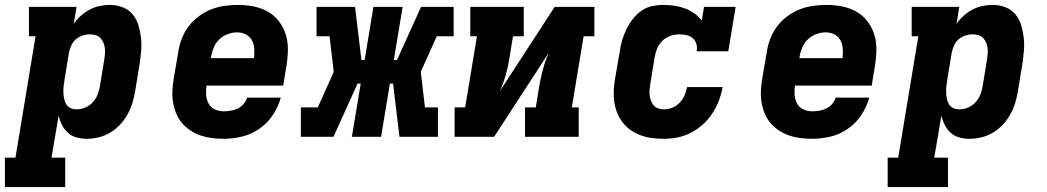

<svg xmlns="http://www.w3.org/2000/svg" viewBox="-51 -558 4271 783"><path d="M-31 205V85H12L94 -410H67V-530H261L250 -461Q262 -479 279 -494Q296 -509 315 -519Q334 -529 355 -533.5Q376 -538 397 -538Q424 -538 449 -528.5Q474 -519 490 -499.5Q506 -480 513.5 -455Q521 -430 524 -403.5Q527 -377 524.5 -349.5Q522 -322 518 -295L500 -185Q496 -161 488.5 -137Q481 -113 468.5 -90.5Q456 -68 438 -49Q420 -30 398 -17Q376 -4 351.5 2Q327 8 303 8Q281 8 261 2.5Q241 -3 226 -16.5Q211 -30 202 -48Q193 -66 188 -86L159 85H215V205ZM261 -112Q278 -112 295.5 -119Q313 -126 326 -139.5Q339 -153 346 -170Q353 -187 356 -204L374 -314Q376 -326 377 -338.5Q378 -351 376.5 -362.5Q375 -374 370.5 -384.5Q366 -395 358.5 -403Q351 -411 339.5 -414.5Q328 -418 316 -418Q301 -418 285.5 -413Q270 -408 258 -397.5Q246 -387 239.5 -372Q233 -357 230 -342L212 -232Q210 -219 208.5 -206Q207 -193 207.5 -180.5Q208 -168 210.5 -155.5Q213 -143 219 -133Q225 -123 236.5 -117.5Q248 -112 261 -112Z M861 8Q837 8 813 5Q789 2 767 -5.5Q745 -13 725.5 -26Q706 -39 691.5 -56Q677 -73 668 -94.5Q659 -116 655 -139Q651 -162 652 -186.5Q653 -211 657 -235L676 -345Q680 -373 690 -399.5Q700 -426 717.5 -449.5Q735 -473 759 -491Q783 -509 809.5 -519.5Q836 -530 864 -534Q892 -538 919 -538Q951 -538 982 -532Q1013 -526 1039.5 -511.5Q1066 -497 1085 -473Q1104 -449 1113.5 -420Q1123 -391 1123 -359Q1123 -327 1118 -295L1104 -209H791Q788 -190 789.5 -171Q791 -152 799.5 -136Q808 -120 825 -112Q842 -104 861 -104Q875 -104 890 -106.5Q905 -109 918.5 -115.5Q932 -122 942.5 -134Q953 -146 957 -160H1094Q1084 -123 1062 -89.5Q1040 -56 1007 -33Q974 -10 936 -1Q898 8 861 8ZM809 -321H985Q987 -340 986 -359Q985 -378 976.5 -393.5Q968 -409 952 -417.5Q936 -426 916 -426Q897 -426 878 -419Q859 -412 844 -398Q829 -384 821 -365Q813 -346 810 -327Z M1176 0V-120H1245L1310 -265L1293 -410H1240V-530H1397L1423 -313H1436L1472 -530H1591L1555 -313H1568L1666 -530H1799V-410H1730L1665 -265L1682 -120H1735V0H1578L1552 -217H1539L1503 0H1384L1420 -217H1407L1309 0Z M1803 0V-120H1846L1894 -410H1867V-530H2085V-410H2041L2026 -318Q2021 -285 2011.5 -252Q2002 -219 1988 -187L2211 -530H2373V-410H2329L2281 -120H2309V0H2090V-120H2134L2149 -212Q2155 -245 2164 -278Q2173 -311 2187 -343L1964 0Z M2656 8Q2632 8 2608 5Q2584 2 2562.5 -6Q2541 -14 2522.5 -26.5Q2504 -39 2490 -56.5Q2476 -74 2467 -95.5Q2458 -117 2454.5 -140Q2451 -163 2452 -187Q2453 -211 2457 -235L2476 -345Q2479 -368 2485.5 -391Q2492 -414 2502.5 -436.5Q2513 -459 2528.5 -479Q2544 -499 2564 -513.5Q2584 -528 2608 -533Q2632 -538 2655 -538Q2678 -538 2700.5 -534.5Q2723 -531 2743 -523.5Q2763 -516 2780.5 -503.5Q2798 -491 2811 -474L2820 -530H2949L2919 -349H2790Q2793 -364 2789 -378.5Q2785 -393 2774.5 -402Q2764 -411 2749.5 -414.5Q2735 -418 2720 -418Q2702 -418 2683.5 -412Q2665 -406 2651 -392.5Q2637 -379 2629.5 -361.5Q2622 -344 2619 -326L2601 -216Q2599 -204 2598 -192Q2597 -180 2598.5 -168.5Q2600 -157 2604 -146.5Q2608 -136 2615 -128Q2622 -120 2633 -116Q2644 -112 2656 -112Q2673 -112 2690 -118.5Q2707 -125 2720 -138.5Q2733 -152 2740.5 -168.5Q2748 -185 2751 -203H2896Q2891 -174 2880.5 -147Q2870 -120 2854 -95.5Q2838 -71 2815.5 -50.5Q2793 -30 2766.5 -16.5Q2740 -3 2712 2.5Q2684 8 2656 8Z M3261 8Q3237 8 3213 5Q3189 2 3167 -5.5Q3145 -13 3125.5 -26Q3106 -39 3091.5 -56Q3077 -73 3068 -94.5Q3059 -116 3055 -139Q3051 -162 3052 -186.5Q3053 -211 3057 -235L3076 -345Q3080 -373 3090 -399.5Q3100 -426 3117.5 -449.5Q3135 -473 3159 -491Q3183 -509 3209.5 -519.5Q3236 -530 3264 -534Q3292 -538 3319 -538Q3351 -538 3382 -532Q3413 -526 3439.5 -511.5Q3466 -497 3485 -473Q3504 -449 3513.5 -420Q3523 -391 3523 -359Q3523 -327 3518 -295L3504 -209H3191Q3188 -190 3189.5 -171Q3191 -152 3199.5 -136Q3208 -120 3225 -112Q3242 -104 3261 -104Q3275 -104 3290 -106.5Q3305 -109 3318.5 -115.5Q3332 -122 3342.5 -134Q3353 -146 3357 -160H3494Q3484 -123 3462 -89.5Q3440 -56 3407 -33Q3374 -10 3336 -1Q3298 8 3261 8ZM3209 -321H3385Q3387 -340 3386 -359Q3385 -378 3376.5 -393.5Q3368 -409 3352 -417.5Q3336 -426 3316 -426Q3297 -426 3278 -419Q3259 -412 3244 -398Q3229 -384 3221 -365Q3213 -346 3210 -327Z M3569 205V85H3612L3694 -410H3667V-530H3861L3850 -461Q3862 -479 3879 -494Q3896 -509 3915 -519Q3934 -529 3955 -533.5Q3976 -538 3997 -538Q4024 -538 4049 -528.5Q4074 -519 4090 -499.5Q4106 -480 4113.5 -455Q4121 -430 4124 -403.5Q4127 -377 4124.5 -349.5Q4122 -322 4118 -295L4100 -185Q4096 -161 4088.5 -137Q4081 -113 4068.5 -90.5Q4056 -68 4038 -49Q4020 -30 3998 -17Q3976 -4 3951.5 2Q3927 8 3903 8Q3881 8 3861 2.5Q3841 -3 3826 -16.5Q3811 -30 3802 -48Q3793 -66 3788 -86L3759 85H3815V205ZM3861 -112Q3878 -112 3895.5 -119Q3913 -126 3926 -139.5Q3939 -153 3946 -170Q3953 -187 3956 -204L3974 -314Q3976 -326 3977 -338.5Q3978 -351 3976.5 -362.5Q3975 -374 3970.5 -384.5Q3966 -395 3958.5 -403Q3951 -411 3939.5 -414.5Q3928 -418 3916 -418Q3901 -418 3885.5 -413Q3870 -408 3858 -397.5Q3846 -387 3839.5 -372Q3833 -357 3830 -342L3812 -232Q3810 -219 3808.5 -206Q3807 -193 3807.5 -180.5Q3808 -168 3810.5 -155.5Q3813 -143 3819 -133Q3825 -123 3836.5 -117.5Q3848 -112 3861 -112Z"/></svg>

Font: Iosevka Curly Slab HvExObl
Style: Regular
Weight: 900
Width: 7
Italic angle: -9°
Monospace: yes
Designer: Belleve Invis
Foundry: Belleve Invis
Version: Version 11.1.0; ttfautohint (v1.8.3)